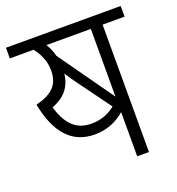

<svg xmlns="http://www.w3.org/2000/svg" viewBox="-116 -717 750 813"><g transform="rotate(-20 258.5 -311.0)"><path d="M418 -574H517V-622H0V-574H107C129 -546 147 -510 147 -467C147 -403 114 -370 39 -351C65 -219 125 -148 229 -148C290 -148 334 -172 365 -199V0H418ZM365 -574V-269L189 -517C184 -537 176 -556 165 -574ZM236 -375 339 -234C314 -213 279 -196 231 -196C161 -196 123 -238 99 -317C155 -338 188 -375 195 -435C207 -415 221 -395 236 -375Z"/></g></svg>

Font: Noto Sans Devanagari UI SemiCondensed Light
Style: Regular
Weight: 300
Width: 4
Designer: Jelle Bosma - Monotype Design Team
Foundry: Monotype Imaging Inc.
Version: Version 2.004